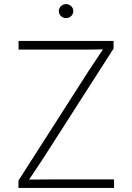

<svg xmlns="http://www.w3.org/2000/svg" viewBox="-20 -930 655 950"><path d="M71.3 0H544.4V-42.5H267.6C219.7 -42.5 171.9 -42 124 -41.5C147 -75.7 170.4 -110.4 192.9 -145L542 -689.9V-727.5H71.8V-684.6H340.8C390.6 -684.6 439.5 -684.6 489.3 -685.5C465.8 -650.9 442.4 -615.7 419.9 -581.1L71.3 -36.6ZM306.6 -840.3C326.7 -840.3 342.8 -856 342.8 -875C342.8 -894 326.7 -909.7 306.6 -909.7C287.1 -909.7 271 -894 271 -875C271 -856 287.1 -840.3 306.6 -840.3Z"/></svg>

Font: Raveo ExtraLight
Style: Regular
Weight: 200
Designer: Jakub Foglar, Rasmus Andersson (Inter)
Foundry: Jakubfoglar.com
Version: Version 1.100;Glyphs 3.2.3 (3260)